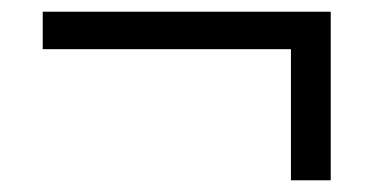

<svg xmlns="http://www.w3.org/2000/svg" viewBox="-20 -408 638 328"><path d="M477 -100V-324H53V-388H545V-100Z"/></svg>

Font: Atkinson Hyperlegible Next Light
Style: Regular
Weight: 300
Designer: Elliott Scott, Megan Eiswerth, Linus Boman, Theodore Petrosky, Letters from Sweden
Foundry: Applied Design Works, Letters from Sweden
Version: Version 2.001